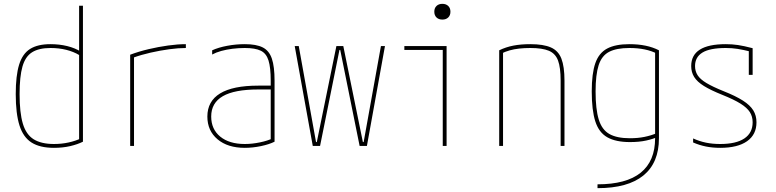

<svg xmlns="http://www.w3.org/2000/svg" viewBox="-20 -760 4040 1000"><path d="M261 10Q188 10 144.5 -17.5Q101 -45 81.5 -106.5Q62 -168 62 -270Q62 -366 79.5 -423Q97 -480 136.5 -505Q176 -530 243 -530Q289 -530 330 -520Q371 -510 403 -490L393 -473Q363 -491 325 -500.5Q287 -510 243 -510Q183 -510 147.5 -488Q112 -466 97 -413.5Q82 -361 82 -270Q82 -173 99 -116Q116 -59 155.5 -34.5Q195 -10 261 -10Q301 -10 337.5 -18Q374 -26 403 -40L392 -22V-730H412V-22Q384 -8 345.5 1Q307 10 261 10Z M658 -475Q703 -492 754 -504Q805 -516 855.5 -523Q906 -530 948 -530V-510Q909 -510 861.5 -503.5Q814 -497 765 -486Q716 -475 672 -459L678 -470V0H658Z M1255 10Q1166 10 1113 -34.5Q1060 -79 1060 -153Q1060 -233 1126.5 -273.5Q1193 -314 1325 -314H1400V-294H1325Q1201 -294 1140.5 -259Q1080 -224 1080 -153Q1080 -87 1127 -48.5Q1174 -10 1255 -10Q1293 -10 1334 -18.5Q1375 -27 1401 -40L1390 -22V-340Q1390 -408 1378.5 -445Q1367 -482 1338 -496Q1309 -510 1255 -510Q1222 -510 1190.5 -506Q1159 -502 1132 -494.5Q1105 -487 1085 -476V-498Q1118 -513 1163.5 -521.5Q1209 -530 1255 -530Q1315 -530 1348.5 -513Q1382 -496 1396 -454.5Q1410 -413 1410 -340V-22Q1382 -8 1339 1Q1296 10 1255 10Z M1609 0 1515 -520H1536L1626 -20H1630L1732 -520H1768L1870 -20H1874L1964 -520H1985L1891 0H1853L1752 -500H1748L1647 0Z M2286 0V-500H2086V-520H2306V0ZM2284 -658Q2265 -658 2253.5 -669Q2242 -680 2242 -699Q2242 -718 2253.5 -729Q2265 -740 2284 -740Q2303 -740 2314.5 -729Q2326 -718 2326 -699Q2326 -680 2314.5 -669Q2303 -658 2284 -658Z M2580 -498Q2615 -515 2654 -522.5Q2693 -530 2742 -530Q2810 -530 2849 -513Q2888 -496 2904 -454.5Q2920 -413 2920 -340V0H2900V-340Q2900 -408 2886.5 -444.5Q2873 -481 2839 -495.5Q2805 -510 2742 -510Q2711 -510 2684 -507Q2657 -504 2634 -497.5Q2611 -491 2589 -480L2600 -494V0H2580Z M3092 200Q3242 200 3317 139.5Q3392 79 3392 -40V-498L3403 -480Q3374 -495 3338 -502.5Q3302 -510 3258 -510Q3191 -510 3152.5 -490Q3114 -470 3098 -420.5Q3082 -371 3082 -284Q3082 -191 3098.5 -137.5Q3115 -84 3154 -62Q3193 -40 3261 -40Q3302 -40 3336.5 -47Q3371 -54 3402 -67L3410 -49Q3382 -36 3345.5 -28Q3309 -20 3261 -20Q3187 -20 3143 -45Q3099 -70 3080.5 -128Q3062 -186 3062 -284Q3062 -377 3080.5 -430.5Q3099 -484 3142 -507Q3185 -530 3258 -530Q3350 -530 3412 -498V-40Q3412 88 3331 154Q3250 220 3092 220Z M3731 10Q3691 10 3656.5 3Q3622 -4 3590 -18V-39Q3623 -24 3657 -17Q3691 -10 3731 -10Q3814 -10 3857 -39Q3900 -68 3900 -123Q3900 -153 3885.5 -176Q3871 -199 3836.5 -220.5Q3802 -242 3742 -266Q3682 -290 3646.5 -312Q3611 -334 3595.5 -359Q3580 -384 3580 -416Q3580 -473 3625 -501.5Q3670 -530 3760 -530Q3793 -530 3823.5 -525.5Q3854 -521 3900 -509V-370H3880V-511L3895 -490Q3850 -501 3821 -505.5Q3792 -510 3760 -510Q3678 -510 3639 -486.5Q3600 -463 3600 -416Q3600 -389 3613.5 -368Q3627 -347 3659.5 -327.5Q3692 -308 3749 -285Q3812 -260 3849.5 -236Q3887 -212 3903.5 -185Q3920 -158 3920 -123Q3920 -59 3871 -24.5Q3822 10 3731 10Z"/></svg>

Font: M PLUS Code Latin Thin
Style: Regular
Weight: 250
Designer: Coji Morishita
Foundry: UNDERFOREST DESIGN
Version: Version 1.002; ttfautohint (v1.8.3)